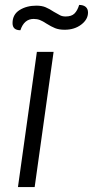

<svg xmlns="http://www.w3.org/2000/svg" viewBox="-20 -761 378 781"><path d="M130 -550H198L121 0H53ZM31 -667Q31 -702 59.5 -720Q88 -738 128 -738Q150 -738 165.5 -731.5Q181 -725 199 -713Q216 -703 225 -698.5Q234 -694 247 -694Q271 -694 283 -706Q295 -718 302 -741Q319 -741 328.5 -733Q338 -725 338 -710Q338 -682 310.5 -661Q283 -640 243 -640Q220 -640 204 -646.5Q188 -653 169 -665Q154 -675 142.5 -679.5Q131 -684 117 -684Q78 -684 63 -638Q31 -638 31 -667Z"/></svg>

Font: Krub
Style: Italic
Weight: 400
Italic angle: -8°
Designer: Ekaluck Peanpanawate
Foundry: Cadson Demak Co.,Ltd.
Version: Version 1.000; ttfautohint (v1.6)